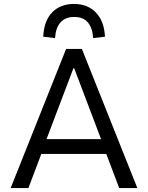

<svg xmlns="http://www.w3.org/2000/svg" viewBox="-20 -953 750 973"><path d="M34 0 315 -705H395L676 0H584L508 -201L549 -173H161L200 -201L124 0ZM352 -607 209 -230 189 -248H521L499 -230L356 -607ZM259 -760 199 -767Q203 -848 244.5 -890.5Q286 -933 355 -933Q424 -933 466 -889.5Q508 -846 512 -767L452 -760Q449 -810 426 -838.5Q403 -867 356 -867Q311 -867 286.5 -839.5Q262 -812 259 -760Z"/></svg>

Font: Nunito Sans 7pt SemiCondensed
Style: Regular
Weight: 400
Width: 4
Designer: Vernon Adams
Foundry: Vernon Adams
Version: Version 3.101;gftools[0.9.27]